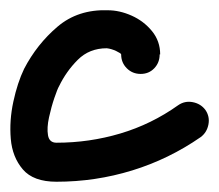

<svg xmlns="http://www.w3.org/2000/svg" viewBox="-41 -313 427 374"><path d="M271 -207H270Q270 -191 259.5 -180Q249 -169 233 -169Q217 -169 206 -180Q195 -191 195 -207Q195 -209 185.5 -213.5Q176 -218 167 -219Q133 -219 110.5 -196.5Q88 -174 74 -145Q71 -140 65 -122.5Q59 -105 54.5 -84.5Q50 -64 52.5 -49.5Q55 -35 69 -35Q133 -35 193.5 -53Q254 -71 306 -108Q306 -108 306 -108Q306 -108 306 -108Q319 -117 334.5 -114Q350 -111 359 -99Q368 -86 365 -70.5Q362 -55 350 -46Q288 -3 216.5 19Q145 41 69 41Q24 41 3.5 17Q-17 -7 -20 -42.5Q-23 -78 -15 -115Q-7 -152 6 -179Q31 -227 71 -261Q111 -295 169 -293Q192 -293 215.5 -282.5Q239 -272 255 -252.5Q271 -233 271 -207Q271 -207 271 -207Q271 -207 271 -207Z"/></svg>

Font: FRB American Cursive Guidelines Arrows Extrabold
Style: Bold Italic
Weight: 800
Italic angle: -25°
Version: Version 2.0;Modular Font Editor K font №1